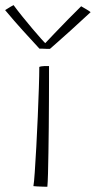

<svg xmlns="http://www.w3.org/2000/svg" viewBox="-51 -728 374 750"><path d="M134 1.5Q130 1.5 117.8 1.2Q105.5 1 93.8 0.2Q82 -0.5 79.5 -1Q82 -14 84.8 -55.5Q87.5 -97 90.8 -154Q94 -211 96.5 -271.5Q99 -332 100.8 -384Q102.5 -436 102.5 -466.5Q105.5 -468 110.5 -468.8Q115.5 -469.5 121 -469.8Q126.5 -470 131.8 -470Q137 -470 140.5 -470Q140.5 -453 140.5 -416Q140.5 -379 140.2 -331Q140 -283 139.5 -231.5Q139 -180 138.2 -132.5Q137.5 -85 136.5 -49.5Q135.5 -14 134 1.5ZM266 -703.5Q270.5 -701 275.5 -698Q280.5 -695 285.8 -692Q291 -689 295.5 -686Q300 -683 303 -680.5Q256.5 -637.5 224.2 -608.2Q192 -579 172.2 -561.8Q152.5 -544.5 144 -537Q137.5 -537 130 -537.2Q122.5 -537.5 115.5 -537.8Q108.5 -538 103 -538Q71 -572.5 37.8 -609.2Q4.5 -646 -31 -688.5Q-25.5 -692 -20.2 -695.2Q-15 -698.5 -9.5 -701.8Q-4 -705 2 -708Q17 -687.5 36.8 -663Q56.5 -638.5 76 -615.5Q95.5 -592.5 110 -576.2Q124.5 -560 129 -556.5H123Q137.5 -572 163.5 -599.2Q189.5 -626.5 217.5 -655Q245.5 -683.5 266 -703.5Z"/></svg>

Font: Grandstander Thin Thin
Style: Regular
Weight: 250
Version: Version 1.200